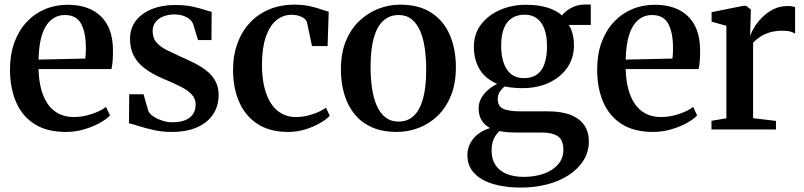

<svg xmlns="http://www.w3.org/2000/svg" viewBox="-20 -569 3536 844"><path d="M270 11Q187 11 132.5 -23.2Q78 -57.5 51 -119.5Q24 -181.5 24 -263.5Q24 -330 43.2 -382.5Q62.5 -435 97 -472Q131.5 -509 177.5 -528.5Q223.5 -548 277 -548Q370.5 -548 422.5 -498.2Q474.5 -448.5 476.5 -355Q477 -323.5 475.2 -302Q473.5 -280.5 470 -265.5H149.5Q150.5 -218 160.5 -179.2Q170.5 -140.5 189.5 -112.5Q208.5 -84.5 237.5 -69.5Q266.5 -54.5 305 -54.5Q344 -54.5 384 -68Q424 -81.5 446 -99L463.5 -61.5Q447 -44 416.8 -27.5Q386.5 -11 348.2 0Q310 11 270 11ZM149.5 -307 355 -311.5Q356.5 -322.5 357 -334.8Q357.5 -347 357.5 -358.5Q357.5 -425 336.8 -464Q316 -503 265.5 -503Q239.5 -503 218.8 -491.2Q198 -479.5 182.8 -455.8Q167.5 -432 159 -395Q150.5 -358 149.5 -307Z M734 11Q694 11 657.5 3Q621 -5 592.2 -14.2Q563.5 -23.5 547 -27.5L548 -154.5H611L632 -81Q637.5 -68.5 654.2 -57.2Q671 -46 693.2 -38.8Q715.5 -31.5 737 -31.5Q771.5 -31.5 794.5 -41Q817.5 -50.5 828.8 -68Q840 -85.5 840 -109Q840 -135 823 -153.5Q806 -172 773.5 -188.5Q741 -205 695 -224Q650.5 -243 618.2 -266.8Q586 -290.5 568.8 -322.5Q551.5 -354.5 551.5 -398.5Q551.5 -443.5 576.5 -476.8Q601.5 -510 646.2 -528.5Q691 -547 749 -547Q793 -547 823.8 -540.5Q854.5 -534 875.8 -527Q897 -520 910.5 -517L909.5 -393H850.5L829 -463.5Q824.5 -475.5 812.8 -485Q801 -494.5 784.2 -500Q767.5 -505.5 746.5 -505.5Q720.5 -505.5 698.5 -497Q676.5 -488.5 663.8 -472Q651 -455.5 651 -432Q651 -401.5 668.2 -382Q685.5 -362.5 713.8 -348.5Q742 -334.5 774 -320Q805.5 -306.5 835.5 -291.2Q865.5 -276 889.2 -257Q913 -238 927 -212.2Q941 -186.5 941 -151Q941 -104 917.5 -67.5Q894 -31 847.8 -10Q801.5 11 734 11Z M1246.5 11Q1166 11 1112.2 -24Q1058.5 -59 1031.5 -120.5Q1004.5 -182 1004.5 -261Q1004 -322.5 1022.5 -375Q1041 -427.5 1076.2 -466.5Q1111.5 -505.5 1161.8 -527Q1212 -548.5 1274.5 -548.5Q1311 -548.5 1340 -542.2Q1369 -536 1390.2 -528.5Q1411.5 -521 1425 -517.5L1420 -366.5H1351.5L1329.5 -470Q1327.5 -479 1318.5 -486.8Q1309.5 -494.5 1294.8 -499.2Q1280 -504 1261.5 -504Q1224.5 -504 1195.2 -480.2Q1166 -456.5 1149 -408.5Q1132 -360.5 1131.5 -286.5Q1131.5 -228.5 1142.2 -185Q1153 -141.5 1172.5 -112.5Q1192 -83.5 1219.5 -69Q1247 -54.5 1280 -54.5Q1306.5 -54.5 1331.5 -60.5Q1356.5 -66.5 1377.5 -75.8Q1398.5 -85 1413 -95.5L1429.5 -60Q1414.5 -44 1386 -27.5Q1357.5 -11 1321.5 0Q1285.5 11 1246.5 11Z M1478.5 -264Q1478.5 -334.5 1500 -387.5Q1521.5 -440.5 1558.8 -476.2Q1596 -512 1642.5 -530.2Q1689 -548.5 1739 -548.5Q1822 -548.5 1876.2 -513Q1930.5 -477.5 1957.2 -415.5Q1984 -353.5 1984 -273Q1984 -202.5 1962.5 -149.2Q1941 -96 1904 -60.2Q1867 -24.5 1820.5 -6.8Q1774 11 1724 11Q1662 11 1616 -9Q1570 -29 1539.5 -66Q1509 -103 1493.8 -153.5Q1478.5 -204 1478.5 -264ZM1732.5 -34.5Q1771.5 -34.5 1798.5 -59.5Q1825.5 -84.5 1839.5 -135Q1853.5 -185.5 1853.5 -262Q1853.5 -313 1847.2 -356.8Q1841 -400.5 1826.8 -433.2Q1812.5 -466 1789.2 -484.5Q1766 -503 1732.5 -503Q1692.5 -503 1665 -478Q1637.5 -453 1623.2 -402.8Q1609 -352.5 1609 -275Q1609 -224 1615.5 -180Q1622 -136 1636.8 -103.2Q1651.5 -70.5 1675 -52.5Q1698.5 -34.5 1732.5 -34.5Z M2270 255.5Q2219 255.5 2175.8 246.8Q2132.5 238 2101 220.5Q2069.5 203 2052 176.2Q2034.5 149.5 2034.5 113.5Q2034.5 83.5 2047.8 59.5Q2061 35.5 2083.5 18.8Q2106 2 2134.5 -6Q2109.5 -19.5 2096.8 -40.8Q2084 -62 2084 -92.5Q2084 -116 2095 -136.5Q2106 -157 2124.5 -173.2Q2143 -189.5 2165.5 -200Q2111.5 -224 2087.2 -266.2Q2063 -308.5 2063 -362.5Q2063 -420.5 2095 -462Q2127 -503.5 2179.2 -525.8Q2231.5 -548 2291 -548Q2347 -548 2386.5 -535.5Q2426 -523 2451 -501Q2462 -518 2489.5 -533.5Q2517 -549 2549.5 -549H2577V-459.5H2480Q2487 -450 2492 -436.2Q2497 -422.5 2500 -406Q2503 -389.5 2503 -372Q2503.5 -314 2473.5 -271.2Q2443.5 -228.5 2392.5 -205Q2341.5 -181.5 2276.5 -181.5Q2256 -181.5 2235.5 -183.5Q2215 -185.5 2198 -189Q2186 -179 2177 -165.8Q2168 -152.5 2168 -134Q2168 -102.5 2191.5 -91Q2215 -79.5 2271 -79.5H2389Q2449.5 -79.5 2489.2 -63.5Q2529 -47.5 2548.8 -18Q2568.5 11.5 2568.5 52.5Q2568.5 98.5 2545.2 135.8Q2522 173 2481.2 200Q2440.5 227 2386.2 241.2Q2332 255.5 2270 255.5ZM2282.5 208.5Q2331 208.5 2370.5 194.5Q2410 180.5 2433.2 153.8Q2456.5 127 2456.5 89Q2456.5 64.5 2448 47.8Q2439.5 31 2417.5 22.2Q2395.5 13.5 2355.5 13.5H2246Q2225 13.5 2207 11.8Q2189 10 2175.5 7Q2160.5 20.5 2150.8 41Q2141 61.5 2141 93.5Q2141 131 2158 156.5Q2175 182 2206.5 195.2Q2238 208.5 2282.5 208.5ZM2283.5 -225.5Q2335 -225.5 2359.8 -261.5Q2384.5 -297.5 2384.5 -366.5Q2384.5 -410.5 2373.2 -441.2Q2362 -472 2340.2 -488.2Q2318.5 -504.5 2286.5 -504.5Q2254.5 -504.5 2231.2 -490Q2208 -475.5 2195.5 -445.5Q2183 -415.5 2183 -368.5Q2183 -326.5 2193.5 -294.2Q2204 -262 2226.2 -243.8Q2248.5 -225.5 2283.5 -225.5Z M2851 11Q2768 11 2713.5 -23.2Q2659 -57.5 2632 -119.5Q2605 -181.5 2605 -263.5Q2605 -330 2624.2 -382.5Q2643.5 -435 2678 -472Q2712.5 -509 2758.5 -528.5Q2804.5 -548 2858 -548Q2951.5 -548 3003.5 -498.2Q3055.5 -448.5 3057.5 -355Q3058 -323.5 3056.2 -302Q3054.5 -280.5 3051 -265.5H2730.5Q2731.5 -218 2741.5 -179.2Q2751.5 -140.5 2770.5 -112.5Q2789.5 -84.5 2818.5 -69.5Q2847.5 -54.5 2886 -54.5Q2925 -54.5 2965 -68Q3005 -81.5 3027 -99L3044.5 -61.5Q3028 -44 2997.8 -27.5Q2967.5 -11 2929.2 0Q2891 11 2851 11ZM2730.5 -307 2936 -311.5Q2937.5 -322.5 2938 -334.8Q2938.5 -347 2938.5 -358.5Q2938.5 -425 2917.8 -464Q2897 -503 2846.5 -503Q2820.5 -503 2799.8 -491.2Q2779 -479.5 2763.8 -455.8Q2748.5 -432 2740 -395Q2731.5 -358 2730.5 -307Z M3107.5 0V-38L3173 -49V-455.5L3108 -474V-515.5L3247.5 -543.5H3259.5L3280.5 -527.5L3280 -502L3277.5 -414.5L3280 -416.5Q3284 -429.5 3296.5 -450.2Q3309 -471 3330 -492.2Q3351 -513.5 3379.2 -528Q3407.5 -542.5 3442 -542.5Q3454.5 -542.5 3462.2 -541Q3470 -539.5 3475 -537.5V-421Q3468.5 -426 3455 -430Q3441.5 -434 3420.5 -434Q3389 -434 3364.5 -426.8Q3340 -419.5 3321.8 -407.5Q3303.5 -395.5 3290.5 -381V-49.5L3391 -37.5V0Z"/></svg>

Font: Merriweather 72pt SemiBold
Style: Regular
Weight: 600
Version: Version 2.100